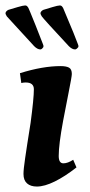

<svg xmlns="http://www.w3.org/2000/svg" viewBox="-35 -673 330 703"><path d="M51 -36Q51 -53 57 -93.5Q63 -134 65 -147L77 -223Q89 -313 89 -346Q89 -371 59 -371Q51 -371 43 -369L38 -405Q121 -431 187 -431Q207 -431 217.5 -425.5Q228 -420 228 -402Q228 -393 216 -333Q199 -246 196 -230Q180 -144 180 -102Q180 -75 197 -75Q213 -75 233 -88L245 -60Q203 -27 165.5 -8.5Q128 10 100 10Q77 10 64 -1.5Q51 -13 51 -36ZM90 -504 -10 -613Q-15 -621 -15 -625Q-13 -633 -4 -637Q9 -641 29.5 -647Q50 -653 57 -653Q61 -653 63.5 -651Q66 -649 69 -644Q70 -643 95 -581L122 -512Q125 -506 124 -501Q118 -492 113 -492Q102 -492 90 -504ZM217 -504Q124 -604 118 -613Q113 -621 113 -625Q115 -633 124 -637Q137 -641 157 -647Q177 -653 184 -653Q188 -653 190.5 -651Q193 -649 196 -644Q198 -640 234 -553L250 -512Q253 -506 252 -501Q245 -492 240 -492Q229 -492 217 -504Z"/></svg>

Font: Unna
Style: Bold Italic
Weight: 700
Italic angle: -8.05°
Designer: Jorge de Buen Unna
Foundry: Omnibus-Type
Version: Version 2.008